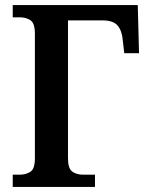

<svg xmlns="http://www.w3.org/2000/svg" viewBox="-20 -734 583 754"><path d="M30 0V-48H57Q82 -48 99.5 -59.5Q117 -71 117 -112V-602Q117 -643 99.5 -654.5Q82 -666 58 -666H30V-714H521L526 -525H468L462 -577Q459 -613 442 -633.5Q425 -654 381 -654H247V-113Q247 -72 264 -60Q281 -48 307 -48H353V0Z"/></svg>

Font: Noto Serif SemiCondensed SemiBold
Style: Regular
Weight: 600
Width: 4
Designer: Monotype Design Team
Foundry: Monotype Imaging Inc.
Version: Version 2.013; ttfautohint (v1.8.4.7-5d5b)